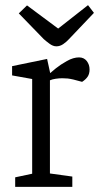

<svg xmlns="http://www.w3.org/2000/svg" viewBox="-20 -726 385 746"><path d="M39 0V-37L105 -51V-419L27 -433V-469L163 -497L175 -442Q179 -446 197 -460.5Q215 -475 240 -489Q265 -503 287 -503Q306 -503 317 -489Q328 -475 328 -456Q328 -439 320.5 -428Q313 -417 299 -408L265 -417Q252 -420 243 -421Q234 -422 222 -422Q210 -422 196.5 -420Q183 -418 174 -414V-52L261 -40V0ZM199 -546Q186 -546 172.5 -556Q159 -566 150 -574L53 -674L85 -705L206 -615L322 -706L345 -676L248 -574Q238 -563 225.5 -554.5Q213 -546 199 -546Z"/></svg>

Font: Faustina Light
Style: Regular
Weight: 300
Designer: Alfonso Garcia
Foundry: http://www.omnibus-type.com
Version: Version 1.200